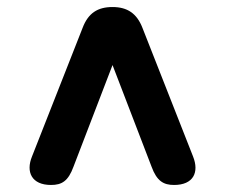

<svg xmlns="http://www.w3.org/2000/svg" viewBox="-20 -657 640 546"><path d="M125 -131C156 -131 174 -142 189 -183L300 -472L411 -183C426 -142 445 -131 475 -131C530 -131 547 -167 529 -212L385 -578C369 -619 342 -637 300 -637C258 -637 231 -620 215 -578L71 -212C53 -168 70 -131 125 -131Z"/></svg>

Font: Nunito Black
Style: Regular
Weight: 900
Designer: Vernon Adams
Foundry: Vernon Adams
Version: Version 3.602